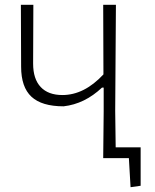

<svg xmlns="http://www.w3.org/2000/svg" viewBox="-20 -659 645 800"><path d="M566 115 524 121 517 0H410L412 -194V-294H405Q333 -226 245 -216Q154 -216 111 -256Q68 -296 68 -381L67 -639H119L118 -394Q118 -330 149.5 -296.5Q181 -263 240 -263Q331 -263 411 -349L410 -639H463L460 -197L462 -45H566Z"/></svg>

Font: Luna Sans Light
Style: Regular
Weight: 300
Designer: Juan Pablo del Peral
Foundry: Huerta Tipografica
Version: Version 2.001; ttfautohint (v1.5)